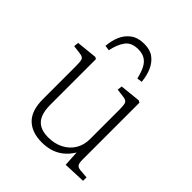

<svg xmlns="http://www.w3.org/2000/svg" viewBox="-207 -877 1023 1023"><g transform="rotate(45 304.5 -365.0)"><path d="M275 14Q199 14 157.5 -27Q116 -68 116 -153V-403Q116 -433 112 -447.5Q108 -462 82 -465L34 -471L37 -498L154 -510L165 -504V-161Q165 -117 176.5 -88Q188 -59 213.5 -44Q239 -29 279 -29Q328 -29 365.5 -48.5Q403 -68 423.5 -102Q444 -136 444 -181V-403Q444 -433 439.5 -447.5Q435 -462 410 -465L362 -471L365 -498L481 -510L493 -504V-76Q493 -49 499.5 -39Q506 -29 525 -27L575 -23V3L449 8L444 -78H443Q422 -44 395 -23.5Q368 -3 338 5.5Q308 14 275 14ZM290 -744Q334 -744 361 -724Q388 -704 403.5 -669.5Q419 -635 423 -591L394 -587Q385 -625 372.5 -650Q360 -675 339.5 -688Q319 -701 287 -701Q236 -701 213 -668.5Q190 -636 180 -586L151 -590Q154 -632 169 -666.5Q184 -701 213.5 -722.5Q243 -744 290 -744Z"/></g></svg>

Font: Literata 18pt ExtraLight
Style: Regular
Weight: 250
Designer: Latin by Veronika Burian and Jose Scaglione. Greek by Irene Vlachou. Cyrillic by Vera Evstafieva.
Foundry: TypeTogether
Version: Version 3.103;gftools[0.9.29]